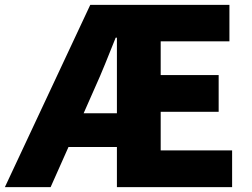

<svg xmlns="http://www.w3.org/2000/svg" viewBox="-39 -765 1029 785"><path d="M-19 0H168L241 -164H439V0H910V-150H618V-308H855V-458H618V-596H899V-745H330ZM303 -302 348 -404C377 -467 405 -539 434 -611H439V-302Z"/></svg>

Font: Noto Sans KR Black
Style: Regular
Weight: 900
Designer: Ryoko NISHIZUKA 西塚涼子 (kana, bopomofo & ideographs); Paul D. Hunt (Latin, Greek & Cyrillic); Sandoll Communications 산돌커뮤니
Foundry: Adobe
Version: Version 2.004;hotconv 1.0.118;makeotfexe 2.5.65603